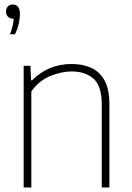

<svg xmlns="http://www.w3.org/2000/svg" viewBox="-20 -832 584 852"><path d="M85 0V-540H115L118 -475.5H122Q194.5 -548 298 -548Q347.5 -548 385.2 -530.8Q423 -513.5 444.2 -474.5Q465.5 -435.5 465.5 -369V0H431.5V-369Q431.5 -450.5 395 -482.8Q358.5 -515 297 -515Q255 -515 205 -495.5Q155 -476 119 -426.5V0ZM24.5 -680Q32.5 -701 36.2 -717.8Q40 -734.5 41 -749H37.5Q24 -749 15.2 -758Q6.5 -767 6.5 -781Q6.5 -794.5 14.8 -803.2Q23 -812 35.5 -812Q68.5 -812 68.5 -769Q68.5 -751 63.2 -727.2Q58 -703.5 46.5 -680Z"/></svg>

Font: Encode Sans Th
Style: Regular
Weight: 100
Designer: Multiple Designers
Foundry: Impallari Type
Version: Version 3.002; ttfautohint (v1.8.3) -l 8 -r 50 -G 200 -x 14 